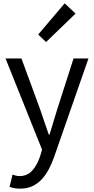

<svg xmlns="http://www.w3.org/2000/svg" viewBox="-20 -892 561 1146"><path d="M101 234Q64 234 37 223L55 150Q63 153 74 156Q85 159 96 159Q143 159 172.5 126Q202 93 219 42L231 1L13 -543H108L219 -241Q231 -206 244.5 -166Q258 -126 271 -89H276Q287 -126 299 -165.5Q311 -205 322 -241L419 -543H508L303 45Q289 85 270.5 119.5Q252 154 228 179.5Q204 205 172.5 219.5Q141 234 101 234ZM208 -686 366 -872 431 -811 255 -641Z"/></svg>

Font: SpoqaHanSans-Regular
Style: Regular
Weight: 400
Designer: [Spoqa Han Sans] Dong-huui Kim \uAE40 \uB3D9 \uD718  Younghwa Kang \uAC15 \uC601 \uD654  [Noto Sans] Ryoko NISHIZUKA \u8
Foundry: Spoqa (http://www.spoqa-han-sans.com)
Version: Version 2.000